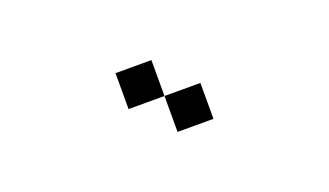

<svg xmlns="http://www.w3.org/2000/svg" viewBox="-38 -1189 1076 628"><g transform="rotate(-20 500.0 -875.0)"><path d="M375 -937.5V-1000H437.5H500V-937.5V-875H562.5H625V-812.5V-750H562.5H500V-812.5V-875H437.5H375Z"/></g></svg>

Font: Press Start 2P
Style: Regular
Weight: 500
Monospace: yes
Version: Version 2.14